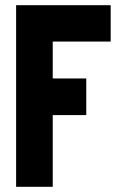

<svg xmlns="http://www.w3.org/2000/svg" viewBox="-20 -720 472 739"><path d="M42 -1V-700H406V-560H183V-418H312V-277H183V-1Z"/></svg>

Font: Stick No Bills ExtraBold
Style: Regular
Weight: 800
Version: Version 2.000